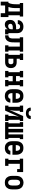

<svg xmlns="http://www.w3.org/2000/svg" viewBox="2296 -3076 907 5540"><g transform="rotate(90 2750.0 -306.5)"><path d="M28 127V-96H63Q76 -123 84 -151Q92 -179 96.5 -208Q101 -237 102 -266.5Q103 -296 103 -325V-424H68V-520H457V-424H421V-96H472V127H361V0H139V127ZM311 -96V-424H213V-325Q213 -296 212.5 -267Q212 -238 208.5 -209Q205 -180 198 -151.5Q191 -123 181 -96Z M688 8Q669 8 650 4Q631 0 615 -10Q599 -20 587 -35.5Q575 -51 568 -68.5Q561 -86 558 -105Q555 -124 555 -143Q555 -169 561 -195Q567 -221 582.5 -242Q598 -263 620 -278Q642 -293 666.5 -301.5Q691 -310 717 -313.5Q743 -317 769 -317H825V-351Q825 -367 820.5 -382.5Q816 -398 805.5 -410Q795 -422 779.5 -427Q764 -432 748 -432Q734 -432 720 -428.5Q706 -425 695 -416Q684 -407 678.5 -393.5Q673 -380 673 -366H561Q561 -389 567.5 -412Q574 -435 586.5 -454.5Q599 -474 617.5 -488.5Q636 -503 657.5 -512Q679 -521 702 -524.5Q725 -528 748 -528Q773 -528 797.5 -524Q822 -520 844 -510Q866 -500 884.5 -483.5Q903 -467 915 -445.5Q927 -424 932 -400Q937 -376 937 -351V-96H972V0H825V-77Q816 -58 802 -41.5Q788 -25 770 -13.5Q752 -2 730.5 3Q709 8 688 8ZM734 -88Q752 -88 770 -94Q788 -100 801 -113Q814 -126 819.5 -144Q825 -162 825 -180V-221H769Q757 -221 745.5 -220Q734 -219 723 -216Q712 -213 701.5 -208Q691 -203 683 -195.5Q675 -188 671 -176.5Q667 -165 667 -154Q667 -141 671 -128Q675 -115 684.5 -105.5Q694 -96 707 -92Q720 -88 734 -88Z M1000 0V-96Q1013 -96 1026.5 -98.5Q1040 -101 1050.5 -109Q1061 -117 1068.5 -128Q1076 -139 1080.5 -151.5Q1085 -164 1087 -177Q1089 -190 1090 -203.5Q1091 -217 1091 -230Q1091 -243 1091 -256V-258Q1091 -258 1091 -258Q1091 -258 1091 -259V-424H1056V-520H1472V-424H1437V-96H1472V0H1289V-96H1325V-424H1203V-261Q1203 -237 1202.5 -213Q1202 -189 1198 -165Q1194 -141 1186.5 -118Q1179 -95 1166.5 -74.5Q1154 -54 1135.5 -38Q1117 -22 1095 -13Q1073 -4 1048.5 -2Q1024 0 1000 0Z M1528 0V-96H1563V-424H1528V-520H1711V-424H1675V-334H1778Q1800 -334 1822.5 -330Q1845 -326 1865 -316Q1885 -306 1901 -290Q1917 -274 1927 -254Q1937 -234 1941 -211.5Q1945 -189 1945 -167Q1945 -145 1941 -122.5Q1937 -100 1927 -80Q1917 -60 1901 -44Q1885 -28 1865 -18Q1845 -8 1822.5 -4Q1800 0 1778 0ZM1778 -96Q1790 -96 1802 -102Q1814 -108 1821 -118.5Q1828 -129 1830.5 -141.5Q1833 -154 1833 -167Q1833 -180 1830.5 -192.5Q1828 -205 1821 -215.5Q1814 -226 1802 -232Q1790 -238 1778 -238H1675V-96Z M2028 0V-96H2063V-424H2028V-520H2211V-424H2175V-315H2325V-424H2289V-520H2472V-424H2437V-96H2472V0H2289V-96H2325V-219H2175V-96H2211V0Z M2752 8Q2725 8 2698 3Q2671 -2 2647.5 -15.5Q2624 -29 2605.5 -49.5Q2587 -70 2575.5 -94.5Q2564 -119 2559.5 -146Q2555 -173 2555 -200V-320Q2555 -347 2559.5 -374Q2564 -401 2575 -425.5Q2586 -450 2604 -470.5Q2622 -491 2645.5 -504.5Q2669 -518 2696 -523Q2723 -528 2750 -528Q2777 -528 2804 -523Q2831 -518 2854.5 -504.5Q2878 -491 2896 -470.5Q2914 -450 2925 -425.5Q2936 -401 2940.5 -374Q2945 -347 2945 -320V-212H2667V-200Q2667 -180 2670.5 -160Q2674 -140 2685 -123.5Q2696 -107 2714 -97.5Q2732 -88 2752 -88Q2766 -88 2780 -91.5Q2794 -95 2805.5 -103.5Q2817 -112 2823.5 -125Q2830 -138 2831 -152H2943Q2941 -129 2934 -106.5Q2927 -84 2914 -65Q2901 -46 2882.5 -31Q2864 -16 2842.5 -7.5Q2821 1 2798 4.5Q2775 8 2752 8ZM2667 -308H2833V-320Q2833 -340 2829.5 -359.5Q2826 -379 2816 -396Q2806 -413 2788 -422.5Q2770 -432 2750 -432Q2730 -432 2712 -422.5Q2694 -413 2684 -396Q2674 -379 2670.5 -359.5Q2667 -340 2667 -320Z M3028 0V-96H3063V-424H3028V-520H3211V-424H3175V-312Q3175 -288 3173.5 -263.5Q3172 -239 3168.5 -215.5Q3165 -192 3159.5 -168Q3154 -144 3150 -121L3328 -520H3472V-424H3437V-96H3472V0H3289V-96H3325V-208Q3325 -232 3326.5 -256.5Q3328 -281 3331.5 -304.5Q3335 -328 3340.5 -352Q3346 -376 3350 -399L3172 0ZM3250 -600Q3230 -600 3209.5 -602.5Q3189 -605 3169.5 -612.5Q3150 -620 3133.5 -632.5Q3117 -645 3105.5 -662Q3094 -679 3089.5 -699.5Q3085 -720 3085 -740H3175Q3175 -726 3180.5 -713Q3186 -700 3197.5 -692Q3209 -684 3222.5 -681Q3236 -678 3250 -678Q3264 -678 3277.5 -681Q3291 -684 3302.5 -692Q3314 -700 3319.5 -713Q3325 -726 3325 -740H3415Q3415 -720 3410.5 -699.5Q3406 -679 3394.5 -662Q3383 -645 3366.5 -632.5Q3350 -620 3330.5 -612.5Q3311 -605 3290.5 -602.5Q3270 -600 3250 -600Z M3504 0V-96H3540V-424H3504V-520H3641V-96H3699V-520H3801V-96H3859V-520H3996V-424H3960V-96H3996V0Z M4252 8Q4225 8 4198 3Q4171 -2 4147.5 -15.5Q4124 -29 4105.5 -49.5Q4087 -70 4075.5 -94.5Q4064 -119 4059.5 -146Q4055 -173 4055 -200V-320Q4055 -347 4059.5 -374Q4064 -401 4075 -425.5Q4086 -450 4104 -470.5Q4122 -491 4145.5 -504.5Q4169 -518 4196 -523Q4223 -528 4250 -528Q4277 -528 4304 -523Q4331 -518 4354.5 -504.5Q4378 -491 4396 -470.5Q4414 -450 4425 -425.5Q4436 -401 4440.5 -374Q4445 -347 4445 -320V-212H4167V-200Q4167 -180 4170.5 -160Q4174 -140 4185 -123.5Q4196 -107 4214 -97.5Q4232 -88 4252 -88Q4266 -88 4280 -91.5Q4294 -95 4305.5 -103.5Q4317 -112 4323.5 -125Q4330 -138 4331 -152H4443Q4441 -129 4434 -106.5Q4427 -84 4414 -65Q4401 -46 4382.5 -31Q4364 -16 4342.5 -7.5Q4321 1 4298 4.5Q4275 8 4252 8ZM4167 -308H4333V-320Q4333 -340 4329.5 -359.5Q4326 -379 4316 -396Q4306 -413 4288 -422.5Q4270 -432 4250 -432Q4230 -432 4212 -422.5Q4194 -413 4184 -396Q4174 -379 4170.5 -359.5Q4167 -340 4167 -320Z M4559 0V-96H4595V-424H4559V-520H4945V-347H4858V-424H4707V-96H4766V0Z M5250 8Q5223 8 5196 3Q5169 -2 5145.5 -15.5Q5122 -29 5104 -49.5Q5086 -70 5075 -94.5Q5064 -119 5059.5 -146Q5055 -173 5055 -200V-320Q5055 -347 5059.5 -374Q5064 -401 5075 -425.5Q5086 -450 5104.5 -470.5Q5123 -491 5146.5 -504Q5170 -517 5196.5 -524Q5223 -531 5250 -531Q5277 -531 5303.5 -524Q5330 -517 5353.5 -504Q5377 -491 5395.5 -470.5Q5414 -450 5425 -425.5Q5436 -401 5440.5 -374Q5445 -347 5445 -320V-200Q5445 -173 5440.5 -146Q5436 -119 5425 -94.5Q5414 -70 5396 -49.5Q5378 -29 5354.5 -15.5Q5331 -2 5304 3Q5277 8 5250 8ZM5250 -88Q5270 -88 5288 -97.5Q5306 -107 5316 -124Q5326 -141 5329.5 -160.5Q5333 -180 5333 -200V-320Q5333 -340 5329.5 -359.5Q5326 -379 5315.5 -396Q5305 -413 5287 -422.5Q5269 -432 5249 -432Q5229 -432 5211.5 -422Q5194 -412 5184 -395.5Q5174 -379 5170.5 -359.5Q5167 -340 5167 -320V-200Q5167 -180 5170.5 -160.5Q5174 -141 5184 -124Q5194 -107 5212 -97.5Q5230 -88 5250 -88Z"/></g></svg>

Font: Iosevka Gothic
Style: Bold
Weight: 700
Monospace: yes
Designer: Belleve Invis
Foundry: Belleve Invis
Version: Version 15.5.1; ttfautohint (v1.8.4)